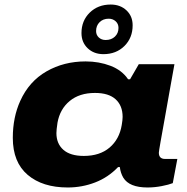

<svg xmlns="http://www.w3.org/2000/svg" viewBox="-20 -809 817 841"><path d="M433.1 -571.8Q391.1 -571.8 364 -597.7Q336.9 -623.5 336.9 -664.1Q336.9 -718.3 373 -753.7Q409.2 -789.1 464.8 -789.1Q506.8 -789.1 533.9 -763.7Q561 -738.3 561 -698.2Q561 -643.1 524.9 -607.4Q488.8 -571.8 433.1 -571.8ZM442.9 -633.8Q467.8 -633.8 483.4 -648.7Q499 -663.6 499 -687Q499 -704.6 486.6 -715.8Q474.1 -727.1 456.1 -727.1Q431.6 -727.1 416.3 -711.9Q400.9 -696.8 400.9 -672.9Q400.9 -655.8 412.8 -644.8Q424.8 -633.8 442.9 -633.8ZM276.9 12.2Q166 12.2 101.1 -43.2Q36.1 -98.6 36.1 -205.1Q36.1 -295.4 68.8 -367.2Q107.4 -452.6 183.6 -496.3Q259.8 -540 355 -540Q413.6 -540 463.9 -520.8Q514.2 -501.5 541 -461.9H549.8L587.9 -527.8H744.1L723.1 -411.1Q715.3 -366.2 702.9 -297.4Q690.4 -228.5 683.1 -187Q675.8 -145.5 675.8 -140.1Q675.8 -112.8 703.1 -112.8H756.8L736.8 -6.8Q719.7 0 688.5 6.1Q657.2 12.2 626 12.2Q546.4 12.2 520 -30.8Q507.8 -51.8 504.9 -77.1H497.1Q453.6 -31.7 396.5 -9.8Q339.4 12.2 276.9 12.2ZM347.2 -126Q417 -126 460 -162.6Q502.9 -199.2 513.2 -261.2Q517.1 -284.2 517.1 -296.9Q517.1 -346.2 486.6 -374Q456.1 -401.9 396 -401.9Q328.1 -401.9 285.4 -366.7Q242.7 -331.5 231.9 -272Q227.1 -239.7 227.1 -226.1Q227.1 -179.7 257.6 -152.8Q288.1 -126 347.2 -126Z"/></svg>

Font: Archivo Expanded ExtraBold
Style: Italic
Weight: 800
Width: 7
Italic angle: -10°
Designer: Hector Gatti
Foundry: Omnibus-Type
Version: Version 2.001